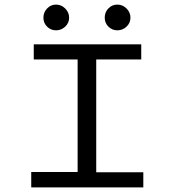

<svg xmlns="http://www.w3.org/2000/svg" viewBox="-20 -816 790 836"><path d="M116 0V-67H318V-557H127V-623H595V-557H399V-66H604V0ZM224 -684Q201 -684 185 -700Q169 -716 169 -739Q169 -762 185 -779Q201 -796 224 -796Q247 -796 264 -779Q281 -762 281 -739Q281 -716 264 -700Q247 -684 224 -684ZM491 -684Q468 -684 452 -700Q436 -716 436 -739Q436 -763 452 -779.5Q468 -796 491 -796Q514 -796 531 -779Q548 -762 548 -739Q548 -716 531 -700Q514 -684 491 -684Z"/></svg>

Font: Inconsolata ExtraExpanded
Style: Regular
Weight: 400
Width: 8
Monospace: yes
Designer: Raph Levien, Cyreal, Brenton Simpson
Foundry: Raph Levien, Cyreal, Google
Version: Version 3.000; ttfautohint (v1.8.2.53-6de2)